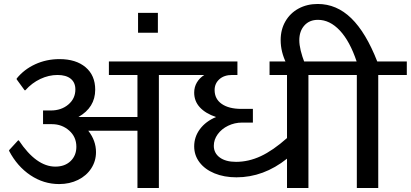

<svg xmlns="http://www.w3.org/2000/svg" viewBox="-20 -948 2071 968"><path d="M925 -638V-570H781V0H673V-289H425Q464 -239 464 -181Q464 -136 440 -99Q416 -62 373.5 -41Q331 -20 278 -20Q200 -20 133.5 -64.5Q67 -109 26 -187V-191L71 -240H75Q163 -108 259 -108Q307 -108 336 -136Q365 -164 365 -208Q365 -258 328.5 -290Q292 -322 242 -322H197V-391H236Q289 -391 324.5 -421Q360 -451 360 -497Q360 -532 336.5 -551Q313 -570 270 -570Q226 -570 183.5 -550Q141 -530 108 -493H104L64 -548V-552Q101 -598 157.5 -624Q214 -650 280 -650Q363 -650 411.5 -609Q460 -568 460 -496Q460 -406 375 -358H673V-570H529V-638Z M776 -883V-783H676V-883Z M1679 -570H1535V0H1427V-148Q1309 -54 1172 -54Q1110 -54 1061.5 -74Q1013 -94 986 -129.5Q959 -165 959 -210Q959 -258 988 -297Q1017 -336 1069 -358Q1016 -376 987.5 -407Q959 -438 959 -481Q959 -509 972.5 -532Q986 -555 1010 -570H881V-638H1177V-570H1150Q1110 -570 1086 -548.5Q1062 -527 1062 -494Q1062 -449 1098 -424Q1134 -399 1197 -399H1255V-330H1201Q1163 -330 1130 -314Q1097 -298 1077.5 -271Q1058 -244 1058 -213Q1058 -176 1088 -154Q1118 -132 1170 -132Q1233 -132 1294.5 -160.5Q1356 -189 1427 -252V-570H1339V-638H1679Z M1635 -570V-638H1778Q1744 -740 1693.5 -794Q1643 -848 1583 -848Q1540 -848 1514.5 -819.5Q1489 -791 1489 -745Q1489 -700 1517 -628H1424Q1395 -686 1395 -746Q1395 -799 1419 -840.5Q1443 -882 1485.5 -905Q1528 -928 1582 -928Q1677 -928 1751 -856Q1825 -784 1882 -638H2031V-570H1887V0H1779V-570Z"/></svg>

Font: Amiko SemiBold
Style: Regular
Weight: 600
Designer: Pablo Impallari, Rodrigo Fuenzalida, Andres Torresi
Foundry: Impallari Type
Version: Version 1.001; ttfautohint (v1.3)